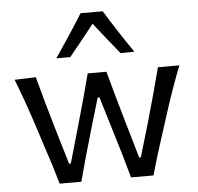

<svg xmlns="http://www.w3.org/2000/svg" viewBox="-54 -831 915 887"><g transform="rotate(-5 403.5 -388.0)"><path d="M402.8 -722.7Q323.2 -621.6 286.6 -578.1H222.2Q301.8 -694.8 351.6 -775.9H454.6Q516.1 -675.3 584 -577.1L520 -576.2Q466.8 -640.6 402.8 -722.7ZM686 -496.1H785.6Q747.1 -399.4 708 -276.9L680.2 -189.9Q649.4 -97.7 622.1 0H518.1Q492.7 -93.3 448.7 -236.3L404.8 -380.9H396.5L353.5 -235.4Q312.5 -95.2 287.6 0H187Q164.6 -80.1 127.9 -189L99.6 -276.9Q60.5 -396.5 21.5 -496.1L120.1 -499.5Q151.4 -380.4 192.4 -242.2L238.3 -88.4H246.6L291.5 -245.6Q334 -392.6 360.4 -496.1H447.3Q471.2 -405.8 517.1 -247.6L563.5 -88.4H571.3L618.7 -249.5Q649.4 -355.5 686 -496.1Z"/></g></svg>

Font: Commissioner Flair
Style: Regular
Weight: 400
Designer: Kostas Bartsokas
Foundry: Kostas Bartsokas
Version: Version 1.000